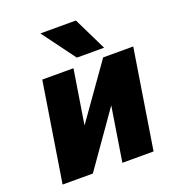

<svg xmlns="http://www.w3.org/2000/svg" viewBox="-135 -854 873 960"><g transform="rotate(-20 301.0 -374.0)"><path d="M34 0H195L398 -289L352 0H518L602 -528H442L238 -240L284 -528H118ZM188 -748 318 -572H463L377 -748Z"/></g></svg>

Font: Asimov Pro
Style: UltObl
Weight: 900
Designer: Google
Version: Version 2.000980; 2014